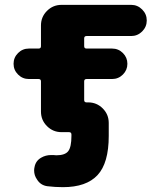

<svg xmlns="http://www.w3.org/2000/svg" viewBox="-20 -567 661 794"><path d="M99.6 -240.2Q73.2 -240.2 54.7 -258.8Q36.1 -277.3 36.1 -303.2Q36.1 -329.1 54.7 -347.7Q73.2 -366.2 99.6 -366.2H139.6Q149.4 -366.2 149.4 -376V-461.9Q149.4 -497.1 174.3 -522Q199.2 -546.9 234.4 -546.9H522.5Q548.8 -546.9 567.9 -527.8Q586.9 -508.8 586.9 -482.4Q586.9 -456.1 567.9 -437Q548.8 -418 522.5 -418H337.9Q328.1 -418 328.1 -408.2V-376Q328.1 -366.2 337.9 -366.2H443.4Q469.7 -366.2 488.3 -347.7Q506.8 -329.1 506.8 -303.2Q506.8 -277.3 488.3 -258.8Q469.7 -240.2 443.4 -240.2H337.9Q328.1 -240.2 328.1 -230.5V-153.3Q328.1 -143.6 337.9 -143.6H344.7Q379.9 -143.6 404.8 -118.7Q429.7 -93.8 429.7 -58.6V-4.9Q429.7 107.4 383.3 157.2Q336.9 207 240.2 207Q208 207 175.8 203.1Q147.5 199.2 132.8 174.8Q121.1 158.2 121.1 137.7Q121.1 130.9 123 123Q127.9 97.7 150.4 85Q168.9 74.2 191.4 74.2Q196.3 74.2 201.2 74.2Q207 75.2 212.9 75.2Q249 75.2 262.2 58.1Q275.4 41 275.4 -4.9V-10.7Q275.4 -20.5 265.6 -20.5H234.4Q199.2 -20.5 174.3 -45.4Q149.4 -70.3 149.4 -105.5V-230.5Q149.4 -240.2 139.6 -240.2Z"/></svg>

Font: Gen Jyuu GothicX Heavy
Style: Bold
Weight: 900
Designer: [Source Han Sans]
Ryoko NISHIZUKA  (kana & ideographs); Paul D. Hunt (Latin, Greek & Cyrillic); Wenlong ZHANG  (bopomofo
Version: Version 1.002.20150607